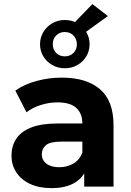

<svg xmlns="http://www.w3.org/2000/svg" viewBox="-20 -934 657 961"><path d="M401.5 0V-104.8L392.2 -128.4V-316.1Q392.2 -366.3 361.6 -393.9Q331.1 -421.6 267.6 -421.6Q225.2 -421.6 183.6 -408.3Q142 -395 112.6 -371.9L56.8 -480.5Q101.2 -512.3 163.1 -528.9Q225 -545.5 289 -545.5Q412.5 -545.5 480.3 -487.7Q548.2 -429.8 548.2 -307.3V0ZM238.1 7.6Q175.3 7.6 130.3 -13.6Q85.3 -34.8 61.4 -71.8Q37.5 -108.8 37.5 -155.2Q37.5 -202.7 60.9 -238.8Q84.2 -274.9 135.2 -295.4Q186.2 -315.9 268.2 -315.9H410.5V-225.1H285.5Q230.2 -225.1 209.7 -207.2Q189.3 -189.4 189.3 -161.6Q189.3 -132.3 212.6 -114.7Q235.8 -97 276.5 -97Q315.8 -97 347.1 -115.3Q378.3 -133.5 392.2 -170.2L415.7 -97.7Q399.1 -46.4 354.1 -19.4Q309.1 7.6 238.1 7.6ZM304.1 -592.4Q269.3 -592.4 241.2 -608.7Q213.1 -625 196.8 -652.1Q180.4 -679.2 180.4 -712.5Q180.4 -746.1 196.8 -773.5Q213.2 -800.9 241.3 -817.4Q269.5 -833.9 304.1 -833.9Q339.9 -833.9 367.8 -817.4Q395.6 -800.9 412 -773.5Q428.4 -746.1 428.4 -712.5Q428.4 -679.2 412 -652Q395.6 -624.8 367.7 -608.6Q339.8 -592.4 304.1 -592.4ZM304.3 -651.9Q330.7 -651.9 347.7 -669Q364.7 -686.1 364.7 -712.2Q364.7 -738.9 347.6 -756.4Q330.4 -773.8 304.1 -773.8Q279.1 -773.8 261.6 -756.7Q244.1 -739.6 244.1 -712.6Q244.1 -686.1 261.2 -669Q278.3 -651.9 304.3 -651.9ZM397 -764.9 322.2 -789.3 442.5 -913.6 520.1 -853.7Z"/></svg>

Font: Montserrat Thin
Style: Regular
Weight: 100
Designer: Julieta Ulanovsky
Foundry: Julieta Ulanovsky
Version: Version 9.000